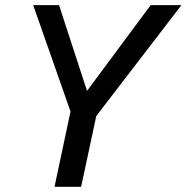

<svg xmlns="http://www.w3.org/2000/svg" viewBox="-20 -723 722 743"><path d="M190.9 0 252.9 -291.5 108.4 -703.1H208.5L329.6 -332L292 -337.9L563 -703.1H682.1L352.5 -273.9L293.9 0Z"/></svg>

Font: Schibsted Grotesk Medium
Style: Italic
Weight: 500
Italic angle: -12°
Designer: Bakken & Baeck AS, Henrik Kongsvoll
Foundry: Schibsted ASA
Version: Version 1.100;gftools[0.9.25]